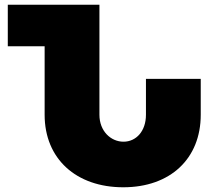

<svg xmlns="http://www.w3.org/2000/svg" viewBox="-20 -777 915 813"><path d="M598 -443V-291C598 -221 556 -177 503 -177C449 -177 401 -222 401 -291V-757H13V-581H169V-291C169 -105 302 16 502 16C701 16 830 -105 830 -291V-443Z"/></svg>

Font: Montserrat arm Black
Style: Regular
Weight: 900
Designer: Julieta Ulanovsky
Foundry: Julieta Ulanovsky
Version: Version 6.000;PS 006.000;hotconv 1.0.88;makeotf.lib2.5.64775